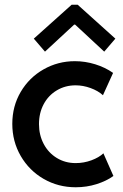

<svg xmlns="http://www.w3.org/2000/svg" viewBox="-20 -789 522 815"><path d="M32.2 -263.2Q32.2 -338.4 68.1 -399.2Q104 -460 165 -494.6Q226.1 -529.3 297.9 -529.3Q341.8 -529.3 384.3 -516.1Q426.8 -502.9 460 -479.5L417 -384.8Q396 -403.8 364.3 -415.3Q332.5 -426.8 300.8 -426.8Q256.8 -426.8 221.2 -405.5Q185.5 -384.3 165.5 -346.9Q145.5 -309.6 145.5 -262.2Q145.5 -215.8 165.5 -178Q185.5 -140.1 221.2 -118.4Q256.8 -96.7 301.3 -96.7Q335.9 -96.7 368.2 -108.6Q400.4 -120.6 418.9 -138.2L461.4 -42Q431.6 -20.5 389.6 -7.3Q347.7 5.9 301.3 5.9Q227.1 5.9 165.5 -29.5Q104 -64.9 68.1 -126.7Q32.2 -188.5 32.2 -263.2ZM123.5 -625 284.2 -769H309.6L469.7 -625L422.4 -569.8L298.8 -684.6H294.9L170.9 -569.8Z"/></svg>

Font: Reddit Sans SemiBold
Style: Regular
Weight: 600
Designer: Stephen Hutchings
Foundry: Reddit
Version: Version 1.013